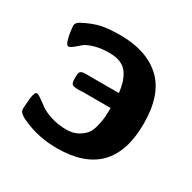

<svg xmlns="http://www.w3.org/2000/svg" viewBox="-116 -592 721 720"><g transform="rotate(30 244.5 -232.0)"><path d="M34.2 -99.1Q37.1 -129.9 47.9 -129.9Q53.7 -129.9 67.4 -119.9Q81.1 -109.9 96.9 -98.4Q112.8 -86.9 143.3 -76.9Q173.8 -66.9 210 -66.9Q238.8 -66.9 259.3 -78.4Q279.8 -89.8 290.3 -104Q300.8 -118.2 306.4 -143.1Q312 -168 313 -181.9Q314 -195.8 314 -220.2H191.9Q189 -220.2 184.6 -219.7Q180.2 -219.2 178.2 -219.2Q156.2 -219.2 149.7 -223.1Q143.1 -227.1 142.1 -243.2V-258.8Q142.1 -274.9 147.9 -279.5Q153.8 -284.2 168.9 -284.2H313Q310.1 -307.1 305.4 -324Q300.8 -340.8 289.8 -359.4Q278.8 -377.9 258.3 -387.5Q237.8 -397 208 -397Q169.9 -397 141.8 -388.4Q113.8 -379.9 101.8 -368.9Q89.8 -357.9 78.9 -349.4Q67.9 -340.8 61 -340.8Q53.2 -340.8 47.6 -359.9Q42 -378.9 40 -397.9L38.1 -417Q38.1 -431.2 55.2 -439.9Q95.2 -460.9 127.7 -468Q160.2 -475.1 210.9 -475.1Q323.7 -475.1 387.5 -416Q451.2 -356.9 451.2 -231Q451.2 11.2 214.8 11.2Q151.9 11.2 98.9 -6.8Q45.9 -24.9 35.2 -40Q30.8 -44.9 30.8 -54Q30.8 -63 34.2 -99.1Z"/></g></svg>

Font: CMU Sans Serif
Style: Bold
Weight: 700
Version: Version 0.7.0